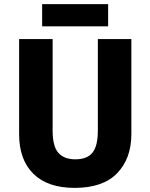

<svg xmlns="http://www.w3.org/2000/svg" viewBox="-20 -904 731 934"><path d="M619 -252Q619 -133 550 -61.5Q481 10 343 10Q212 10 142.5 -58.5Q73 -127 73 -251V-714H236V-269Q236 -192 264 -160.5Q292 -129 346 -129Q404 -129 430 -161.5Q456 -194 456 -270V-714H619ZM506 -884V-776H185V-884Z"/></svg>

Font: Noto Sans Telugu SemiCondensed ExtraBold
Style: Regular
Weight: 800
Width: 4
Designer: Jelle Bosma - Monotype Design Team
Foundry: Monotype Imaging Inc.
Version: Version 2.005; ttfautohint (v1.8.4.7-5d5b)